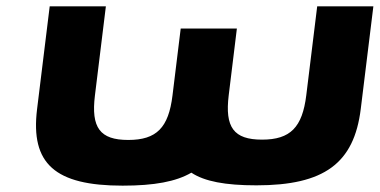

<svg xmlns="http://www.w3.org/2000/svg" viewBox="-20 -570 1198 605"><path d="M313.6 -550H136.6L96.8 -226C75.7 -54 153.2 15 366.4 15C466.2 15 534.6 2.3 583 -25.9C624.4 1.6 689.4 14 788 14C1001.2 14 1095.7 -55 1116.8 -227L1156.5 -550H979.5L945.1 -270C932.7 -169 895.2 -130 805.7 -130C716.1 -130 688.3 -169 700.7 -270L726.4 -480H549.4L523.5 -269C511.1 -168 473.7 -129 384.1 -129C294.6 -129 266.7 -168 279.1 -269Z"/></svg>

Font: Hussar
Style: BdSuprExtOblOne
Weight: 700
Foundry: Cannot Into Space Fonts
Version: Version 2.00